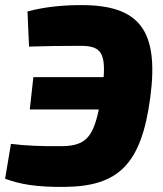

<svg xmlns="http://www.w3.org/2000/svg" viewBox="-26 -722 642 754"><path d="M293 -702C216 -702 145 -694 82 -677L88 -539C155 -541 207 -542 289 -542C361 -542 389 -523 381 -419H105L91 -292H362C339 -182 308 -150 220 -148C137 -147 72 -150 17 -157L-6 -20C54 2 118 13 227 12C441 10 529 -78 564 -338C600 -607 518 -702 293 -702Z"/></svg>

Font: Exo 2 Extra Bold
Style: Italic
Weight: 800
Italic angle: -8°
Designer: Natanael Gama
Version: Version 1.001;PS 001.001;hotconv 1.0.88;makeotf.lib2.5.64775